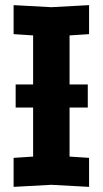

<svg xmlns="http://www.w3.org/2000/svg" viewBox="-20 -724 400 748"><path d="M33 4V-109L109 -114V-586L33 -591V-704L180 -696L327 -704V-591L251 -586V-114L327 -109V4L180 -4ZM41 -305V-395H322V-305Z"/></svg>

Font: Tektur SemiCondensed SemiBold
Style: Regular
Weight: 600
Width: 4
Designer: Adam Jagosz
Foundry: Adam Jagosz
Version: Version 1.005;gftools[0.9.30]